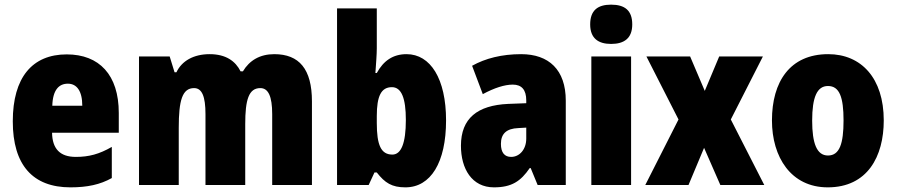

<svg xmlns="http://www.w3.org/2000/svg" viewBox="-20 -796 3858 826"><path d="M267 -562C119 -562 35 -463 35 -274C35 -86 121 10 283 10C356 10 411 -2 461 -30V-164C407 -133 363 -121 306 -121C238 -121 205 -156 204 -225H491V-310C491 -474 407 -562 267 -562ZM272 -436C310 -436 334 -405 334 -341H205C207 -410 234 -436 272 -436Z M1160 -563C1098 -563 1053 -536 1025 -489H1015C993 -533 952 -563 882 -563C813 -563 762 -534 739 -485H731L710 -553H578V0H749V-246C749 -364 764 -417 815 -417C849 -417 864 -381 864 -305V0H1035V-262C1035 -367 1050 -417 1100 -417C1134 -417 1151 -382 1151 -305V0H1322V-360C1322 -499 1267 -563 1160 -563Z M1601 -588V-760H1430V0H1566L1591 -54H1601C1636 -9 1666 10 1724 10C1833 10 1899 -97 1899 -278C1899 -457 1832 -563 1729 -563C1671 -563 1630 -535 1601 -482H1595C1598 -526 1601 -562 1601 -588ZM1666 -421C1707 -421 1726 -374 1726 -280C1726 -180 1706 -131 1668 -131C1619 -131 1601 -172 1601 -267V-297C1601 -383 1620 -421 1666 -421Z M2222 -563C2139 -563 2068 -545 2011 -513L2057 -391C2107 -418 2151 -432 2186 -432C2224 -432 2244 -410 2244 -364V-352L2166 -349C2034 -343 1963 -287 1963 -169C1963 -70 2010 10 2105 10C2181 10 2220 -16 2259 -73H2263L2293 0H2414V-363C2414 -496 2341 -563 2222 -563ZM2210 -245 2244 -247V-200C2244 -153 2215 -121 2179 -121C2151 -121 2135 -139 2135 -177C2135 -220 2158 -243 2210 -245Z M2609 -776C2551 -776 2519 -751 2519 -691C2519 -632 2553 -607 2609 -607C2666 -607 2700 -632 2700 -691C2700 -751 2668 -776 2609 -776ZM2695 -553H2524V0H2695Z M2899 -282 2756 0H2942L3009 -160L3079 0H3268L3124 -282L3262 -553H3074L3012 -405L2949 -553H2761Z M3782 -278C3782 -460 3685 -563 3543 -563C3378 -563 3301 -444 3301 -278C3301 -120 3383 10 3541 10C3712 10 3782 -123 3782 -278ZM3474 -277C3474 -378 3495 -426 3542 -426C3592 -426 3609 -377 3609 -278C3609 -178 3592 -127 3542 -127C3494 -127 3474 -179 3474 -277Z"/></svg>

Font: Noto Sans Devanagari UI Condensed Black
Style: Regular
Weight: 900
Width: 3
Designer: Jelle Bosma - Monotype Design Team
Foundry: Monotype Imaging Inc.
Version: Version 2.004